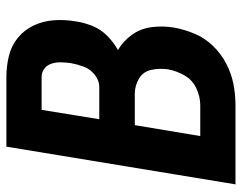

<svg xmlns="http://www.w3.org/2000/svg" viewBox="-100 -676 775 616"><g transform="rotate(-90 288.0 -367.5)"><path d="M5 0H259Q293 0 326.5 -6.5Q360 -13 392 -29.5Q424 -46 449.5 -72.5Q475 -99 488.5 -131.5Q502 -164 508 -197Q514 -233 509.5 -268.5Q505 -304 485 -332Q465 -360 436 -377Q461 -391 482 -412Q503 -433 513.5 -459.5Q524 -486 528 -513Q534 -548 531.5 -582.5Q529 -617 515 -647Q501 -677 475.5 -698Q450 -719 417 -727Q384 -735 349 -735H126ZM214 -437 244 -622H349Q365 -622 376.5 -613Q388 -604 392.5 -589.5Q397 -575 396.5 -559.5Q396 -544 394 -528Q390 -507 382.5 -486.5Q375 -466 356.5 -451.5Q338 -437 318 -437ZM259 -113H160L195 -323H295Q322 -323 344.5 -309.5Q367 -296 372.5 -269.5Q378 -243 374 -216Q369 -189 354.5 -163.5Q340 -138 313 -125.5Q286 -113 259 -113Z"/></g></svg>

Font: Iosevka Sparkle XBdObl
Style: Regular
Weight: 800
Italic angle: -9°
Designer: Belleve Invis
Foundry: Belleve Invis
Version: Version 4.5.0; ttfautohint (v1.8.3)